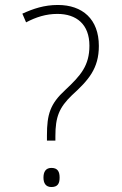

<svg xmlns="http://www.w3.org/2000/svg" viewBox="-20 -744 490 773"><path d="M169 -178H203V-196C203 -273 218 -311 270 -361C336 -421 378 -468 378 -559C378 -667 312 -724 213 -724C158 -724 114 -709 70 -689L85 -654C125 -675 165 -688 211 -688C288 -688 340 -646 340 -560C340 -480 305 -440 243 -382C182 -326 169 -284 169 -199ZM155 -29C155 -7 164 9 187 9C213 9 220 -6 220 -29C220 -52 213 -68 187 -68C164 -68 155 -52 155 -29Z"/></svg>

Font: Noto Sans Devanagari SemiCondensed ExtraLight
Style: Regular
Weight: 200
Width: 4
Designer: Jelle Bosma - Monotype Design Team
Foundry: Monotype Imaging Inc.
Version: Version 2.004